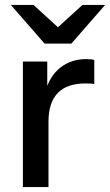

<svg xmlns="http://www.w3.org/2000/svg" viewBox="-20 -760 447 780"><path d="M73 0V-510H172V-383H177V0ZM177 -266 164 -387Q182 -452 226 -486Q270 -520 331 -520Q354 -520 363 -516V-418Q358 -420 349 -420.5Q340 -421 327 -421Q252 -421 214.5 -382Q177 -343 177 -266ZM161 -583 24 -740H116L263 -606H168L315 -740H407L270 -583Z"/></svg>

Font: Instrument Sans Medium
Style: Regular
Weight: 500
Designer: Rodrigo Fuenzalida
Foundry: fragTYPE
Version: Version 1.000;gftools[0.9.28]